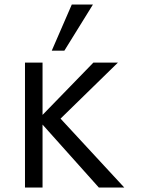

<svg xmlns="http://www.w3.org/2000/svg" viewBox="-20 -827 640 853"><path d="M169 -273.5V6H91V-549H169V-316.5L395 -549H504L249 -300L532 6H419ZM210 -602 299 -807H393L266 -602Z"/></svg>

Font: JuliaMono Light
Style: Regular
Weight: 300
Monospace: yes
Designer: cormullion
Foundry: corm
Version: Version 0.054; ttfautohint (v1.8.4)